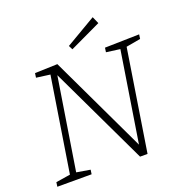

<svg xmlns="http://www.w3.org/2000/svg" viewBox="-154 -1023 1102 1158"><g transform="rotate(-20 397.5 -444.0)"><path d="M574 -690 795 -695 791 -667 690 -649 700 -660 596 0H548L242 -643L249 -644L152 -34L146 -44L241 -28L237 0H17L21 -28L122 -44L112 -34L211 -660L218 -649L121 -662L125 -690L270 -695L571 -61L565 -60L660 -661L667 -649L570 -662ZM386 -748 373 -774 567 -888 587 -843Z"/></g></svg>

Font: Bitter Thin Light
Style: Italic
Weight: 300
Italic angle: -9°
Version: Version 2.002